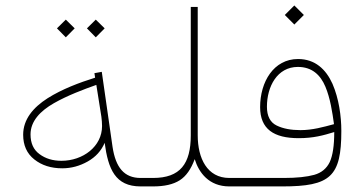

<svg xmlns="http://www.w3.org/2000/svg" viewBox="-20 -668 1304 688"><path d="M291.5 -566.4 323.2 -534.2 355 -566.4 323.2 -597.7ZM184.1 -566.4 215.8 -534.2 247.6 -566.4 215.8 -597.7ZM513.7 0V-30.3H483.9C424.8 -30.3 394.5 -67.9 383.3 -141.6L344.7 -410.6L318.4 -405.8L320.8 -389.6C264.6 -372.1 202.1 -348.6 150.4 -315.9C98.6 -282.7 63 -240.2 63 -185.1C63 -147.5 76.2 -117.7 103 -96.7C129.4 -75.7 162.6 -64.9 203.1 -64.9C235.4 -64.9 265.6 -73.2 294.4 -89.4C322.8 -105.5 342.8 -127.4 355 -156.2C367.7 -62.5 392.6 0 483.9 0ZM345.7 -216.3C345.7 -143.1 277.3 -91.8 200.2 -91.8C169.4 -91.8 143.1 -99.6 121.6 -115.7C100.1 -131.3 89.4 -154.8 89.4 -186.5C89.4 -233.9 124.5 -270.5 173.3 -298.3C222.2 -326.2 279.8 -347.7 325.2 -363.8L343.3 -249.5C344.7 -237.8 345.7 -227.5 345.7 -216.3Z M663.6 -183.1C663.6 -81.1 626 -30.3 528.3 -30.3H494.1V0H528.3C569.3 0 601.1 -7.3 624 -22C647 -36.6 664.6 -62 677.7 -97.7C692.4 -49.8 728.5 0 801.8 0H831.5V-30.3H801.8C722.2 -30.3 688.5 -101.1 688.5 -183.1V-643.1H663.6Z M1000.5 -614.3 1034.7 -580.1 1068.8 -614.3 1034.7 -648.4ZM812 -30.3V0H991.7C1164.1 0 1203.1 -35.2 1203.1 -198.7C1203.1 -252 1194.3 -314.9 1171.4 -367.7C1147.9 -419.9 1108.9 -456.5 1047.9 -456.5C960.9 -456.5 912.1 -375 912.1 -284.2C912.1 -205.6 960.9 -172.9 1050.3 -172.9C1102.5 -172.9 1138.2 -182.6 1177.7 -194.8C1177.7 -146.5 1172.4 -110.8 1161.6 -87.4C1150.4 -64 1131.8 -48.8 1106 -41.5C1079.6 -34.2 1043.5 -30.3 997.6 -30.3ZM1056.6 -201.7C1022.9 -201.7 994.1 -207 971.2 -218.3C948.2 -229.5 936.5 -252 936.5 -285.6C936.5 -357.4 973.1 -428.2 1047.4 -428.2C1098.1 -428.2 1128.4 -399.4 1146 -357.4C1163.6 -315.4 1170.9 -265.6 1176.8 -223.1C1139.2 -212.9 1099.6 -201.7 1056.6 -201.7Z"/></svg>

Font: Vazirmatn Thin
Style: Regular
Weight: 100
Designer: Saber Rastikerdar
Foundry: Saber Rastikerdar
Version: Version 33.003